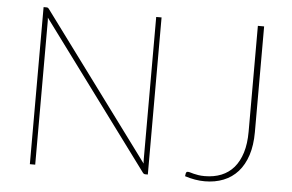

<svg xmlns="http://www.w3.org/2000/svg" viewBox="-50 -776 1303 856"><g transform="rotate(5 601.0 -347.5)"><path d="M639.5 -703V0H628Q621.5 0 617 -6L134.5 -658Q135 -653.5 135.2 -648.8Q135.5 -644 135.5 -640V0H111.5V-703H124Q128 -703 130.5 -701.8Q133 -700.5 136 -696.5L616.5 -47Q616 -51.5 615.8 -56Q615.5 -60.5 615.5 -64.5V-703ZM1098.5 -230Q1098.5 -171 1084 -126.5Q1069.5 -82 1042.8 -52Q1016 -22 978.2 -7Q940.5 8 894.5 8Q852 8 805.5 -7Q806 -10 806.5 -13.2Q807 -16.5 807.5 -20Q808.5 -22.5 809.8 -25Q811 -27.5 816.5 -27.5Q821 -27.5 827.5 -25.5Q834 -23.5 843 -21.2Q852 -19 864 -17Q876 -15 892.5 -15Q933.5 -15 966.5 -28.2Q999.5 -41.5 1022.5 -68.2Q1045.5 -95 1058 -135.2Q1070.5 -175.5 1070.5 -229.5V-703H1098.5Z"/></g></svg>

Font: Lato 2
Style: Regular
Weight: 200
Designer: Lukasz Dziedzic with Adam Twardoch and Botio Nikoltchev
Foundry: tyPoland Lukasz Dziedzic
Version: Version 2.015; 2015-08-06; http://www.latofonts.com/